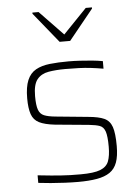

<svg xmlns="http://www.w3.org/2000/svg" viewBox="-53 -785 607 835"><g transform="rotate(-5 250.0 -367.5)"><path d="M254 8Q228 8 196.5 6.5Q165 5 135 2.5Q105 0 81 -3V-36Q116 -32 140 -30Q164 -28 183.5 -26.5Q203 -25 222.5 -24.5Q242 -24 268 -24Q326 -24 354 -35Q382 -46 391 -70Q400 -94 400 -133Q400 -179 393 -199.5Q386 -220 369.5 -226Q353 -232 323 -235L175 -249Q131 -254 107 -266Q83 -278 74 -304Q65 -330 65 -373Q65 -423 77.5 -452.5Q90 -482 115 -496Q140 -510 176 -514Q212 -518 258 -518Q281 -518 307.5 -516.5Q334 -515 360 -512.5Q386 -510 407 -506V-473Q378 -478 352.5 -481Q327 -484 300.5 -485Q274 -486 241 -486Q200 -486 168 -480.5Q136 -475 118 -453Q100 -431 100 -380Q100 -340 107 -320.5Q114 -301 131.5 -294Q149 -287 179 -284L322 -270Q368 -266 392 -255Q416 -244 425.5 -216.5Q435 -189 435 -133Q435 -89 425 -61.5Q415 -34 393 -19Q371 -4 336.5 2Q302 8 254 8ZM227 -606 120 -738V-743H147L250 -636L353 -743H380V-738L273 -606Z"/></g></svg>

Font: Saira Thin Thin
Style: Regular
Weight: 250
Version: Version 1.101